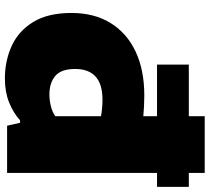

<svg xmlns="http://www.w3.org/2000/svg" viewBox="-56 -792 857 785"><g transform="rotate(90 372.5 -399.5)"><path d="M301 9Q228.5 9 167.5 -19Q106.5 -47 69.8 -107Q33 -167 33 -263Q33 -356.5 74.2 -423.2Q115.5 -490 191 -525.5Q266.5 -561 370 -561Q392.5 -561 414.5 -559.8Q436.5 -558.5 455 -557V-613H244V-743H455V-808H687V-743H744V-613H687V0H494L482 -53H472Q441.5 -25.5 398.8 -8.2Q356 9 301 9ZM366 -173Q389.5 -173 413.2 -178.8Q437 -184.5 455 -197V-384Q441.5 -386.5 424 -388.2Q406.5 -390 387 -390Q262 -390 262 -278Q262 -221 290.5 -197Q319 -173 366 -173Z"/></g></svg>

Font: Encode Sans Exp Black
Style: Regular
Weight: 900
Width: 7
Designer: Multiple Designers
Foundry: Impallari Type
Version: Version 3.002; ttfautohint (v1.8.3) -l 8 -r 50 -G 200 -x 14 